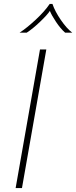

<svg xmlns="http://www.w3.org/2000/svg" viewBox="-20 -950 385 970"><path d="M182 -700H214L91 0H59ZM231 -930H245Q258 -892 287.5 -849Q317 -806 345 -785H309Q286 -805 263 -839.5Q240 -874 232 -895Q220 -876 183 -840.5Q146 -805 115 -785H79Q116 -809 161 -851Q206 -893 231 -930Z"/></svg>

Font: KoHo ExtraLight
Style: Italic
Weight: 275
Italic angle: -10°
Version: Version 1.000; ttfautohint (v1.6)